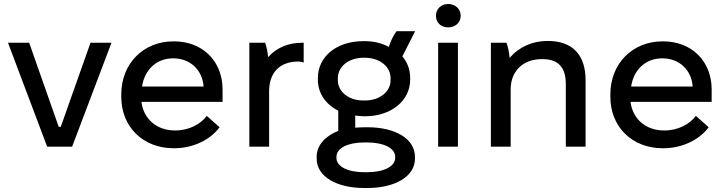

<svg xmlns="http://www.w3.org/2000/svg" viewBox="-20 -734 3634 961"><path d="M216 0H341L538 -520H433L284 -99H274L126 -520H20Z M849 8H853C942 8 1030 -31 1079 -97L1015 -154C985 -113 926 -81 858 -81H856C763 -81 698 -140 688 -224H1094V-286C1094 -428 994 -527 851 -527H848C698 -527 587 -416 587 -262V-249C587 -100 695 8 849 8ZM691 -301C704 -386 764 -442 846 -442H847C932 -442 993 -384 999 -301Z M1228 0H1327V-278C1327 -370 1380 -426 1473 -426C1483 -426 1492 -424 1500 -421V-520H1491C1420 -520 1362 -493 1322 -448C1320 -472 1314 -501 1307 -520H1228Z M1571 -335C1571 -267 1611 -211 1673 -180V-79C1610 -54 1565 -8 1565 50V60C1565 150 1665 207 1803 207H1819C1956 207 2057 150 2057 60V51C2057 -40 1957 -97 1821 -97H1806C1790 -97 1773 -96 1758 -95V-156C1772 -154 1787 -152 1801 -152H1807C1937 -152 2033 -229 2033 -336V-344C2033 -386 2019 -422 1994 -452L2058 -578H1965C1949 -557 1936 -530 1926 -499C1894 -517 1852 -528 1807 -528H1798C1666 -528 1571 -452 1571 -343ZM1671 -342C1671 -403 1727 -445 1801 -445H1806C1879 -445 1935 -402 1935 -342V-333C1935 -274 1879 -231 1807 -231H1799C1727 -231 1671 -273 1671 -333ZM1664 51C1664 7 1721 -21 1803 -21H1818C1900 -21 1958 7 1958 51V56C1958 99 1901 128 1818 128H1803C1721 128 1664 100 1664 56Z M2223 -597C2259 -597 2286 -621 2286 -655C2286 -689 2259 -714 2223 -714C2188 -714 2162 -689 2162 -655C2162 -621 2187 -597 2223 -597ZM2173 0H2272V-520H2173Z M2437 0H2536V-287C2536 -379 2599 -438 2691 -438H2696C2778 -438 2812 -393 2812 -313V0H2911V-332C2911 -458 2847 -529 2722 -529H2719C2646 -529 2577 -499 2531 -444C2529 -467 2523 -500 2515 -520H2437Z M3297 8H3301C3390 8 3478 -31 3527 -97L3463 -154C3433 -113 3374 -81 3306 -81H3304C3211 -81 3146 -140 3136 -224H3542V-286C3542 -428 3442 -527 3299 -527H3296C3146 -527 3035 -416 3035 -262V-249C3035 -100 3143 8 3297 8ZM3139 -301C3152 -386 3212 -442 3294 -442H3295C3380 -442 3441 -384 3447 -301Z"/></svg>

Font: Fixel Display Medium
Style: Regular
Weight: 500
Designer: AlfaBravo + MacPaw
Foundry: Kyrylo Tkachov, Marchela Mozhyna, Serhii Makarenko, Maria Weinstein, Zakhar Kryvoshyya
Version: Version 1.211